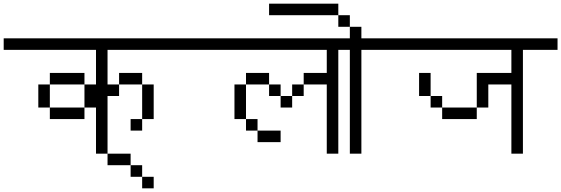

<svg xmlns="http://www.w3.org/2000/svg" viewBox="-20 -895 3040 1040"><path d="M1000 -625V-687.5H0V-625H500V-437.5H437.5Q437.5 -437.5 437.5 -312.5H250V-250H437.5V-312.5H500Q500 -312.5 500 -62.5H562.5V-375H625V-437.5H562.5V-625ZM750 -250H687.5V-187.5H750ZM750 -250H812.5V-437.5H750ZM250 -312.5Q250 -312.5 250 -437.5H187.5Q187.5 -437.5 187.5 -312.5ZM250 -437.5H437.5V-500H250ZM625 -437.5H750V-500H625Z M812.5 125V62.5H750V125ZM750 62.5V0H687.5V62.5ZM687.5 0V-62.5H562.5V0Z M1500 -125V-187.5H1375V-125ZM2000 -625V-687.5H1000V-625H1750Q1750 -625 1750 -500H1625V-437.5H1562.5V-375H1500V-312.5H1562.5V-375H1625V-437.5H1750Q1750 -437.5 1750 -62.5H1812.5V-625ZM1375 -187.5V-250H1312.5V-187.5ZM1312.5 -250V-437.5H1250V-250ZM1500 -375V-437.5H1437.5V-375ZM1312.5 -437.5H1437.5V-500H1312.5Z M2000 -625V-687.5H1937.5V-750H1875V-687.5H1750V-625H1875V-62.5H1937.5V-625ZM1875 -750V-812.5H1812.5V-750ZM1812.5 -812.5V-875H1437.5V-812.5Z M3000 -625V-687.5H2000V-625H2750Q2750 -625 2750 -500H2562.5V-312.5H2375V-250H2562.5V-312.5H2625Q2625 -312.5 2625 -437.5H2750Q2750 -437.5 2750 -62.5H2812.5V-625ZM2375 -312.5V-375H2312.5V-312.5ZM2312.5 -375Q2312.5 -375 2312.5 -500H2250Q2250 -500 2250 -375Z"/></svg>

Font: Unifont
Style: Regular
Weight: 500
Version: Version 15.1.04